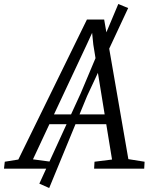

<svg xmlns="http://www.w3.org/2000/svg" viewBox="-80 -847 761 964"><path d="M-60 0 -56 -35 12 -46 356.5 -749H443L564.5 -48L646 -35L644 0H392.5L394.5 -35L482.5 -46L453.5 -223.5H168L85.5 -47L175.5 -35L172.5 0ZM191 -272.5H445.5L388.5 -623L382.5 -682L358 -628.5ZM117.5 75 325.5 -379 514 -827 563.5 -806.5 357.5 -365.5 167 97Z"/></svg>

Font: Merriweather Light
Style: Italic
Weight: 300
Italic angle: -7.8°
Designer: Eben Sorkin
Foundry: Eben Sorkin
Version: Version 2.101